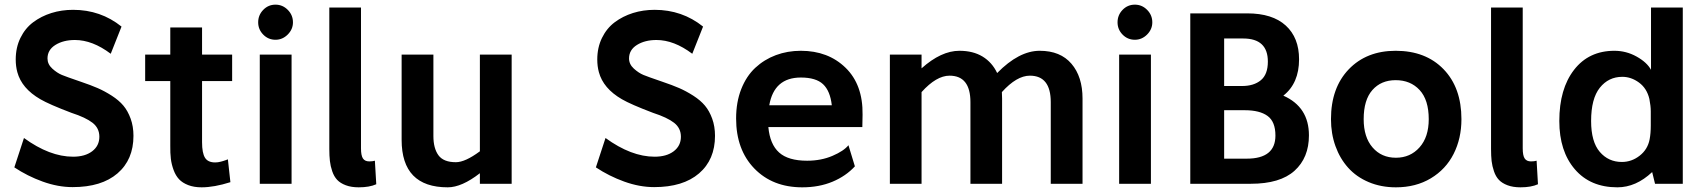

<svg xmlns="http://www.w3.org/2000/svg" viewBox="-20 -782 7253 817"><path d="M451.2 -553.2Q373.5 -611.8 298.8 -611.8Q249.5 -611.8 215.8 -590.8Q182.1 -569.8 182.1 -533.2Q182.1 -508.8 202.4 -490.2Q222.7 -471.7 243.4 -463.1Q264.2 -454.6 313 -438Q320.3 -435.5 324.2 -434.1Q366.2 -419.9 395.5 -407.2Q424.8 -394.5 455.6 -374.8Q486.3 -355 505.1 -332.5Q523.9 -310.1 535.9 -277.1Q547.9 -244.1 547.9 -204.1Q547.9 -102.5 480 -44.2Q412.1 14.2 289.1 14.2Q226.6 14.2 161.6 -9.3Q96.7 -32.7 41 -69.8L82 -194.8Q191.4 -115.2 291 -115.2Q341.8 -115.2 372.3 -138.4Q402.8 -161.6 402.8 -200.2Q402.8 -236.8 373.8 -259.5Q344.7 -282.2 284.2 -301.8Q189 -337.9 151.4 -359.9Q72.3 -405.8 53.7 -475.1Q46.9 -500 46.9 -528.8Q46.9 -579.6 66.9 -620.6Q86.9 -661.6 121.1 -687.3Q155.3 -712.9 198.7 -726.6Q242.2 -740.2 291 -740.2Q408.2 -740.2 497.1 -668.9Z M967.8 -437H839.8V-176.8Q839.8 -130.9 852.3 -110.8Q864.7 -90.8 895.5 -90.8Q901.4 -90.8 907.2 -91.6Q913.1 -92.3 919.2 -94Q925.3 -95.7 929 -96.7Q932.6 -97.7 939.9 -100.3Q947.3 -103 949.7 -104L960.4 -6.8Q891.1 15.1 837.9 15.1Q805.2 15.1 780.8 5.6Q756.3 -3.9 741.9 -19.3Q727.5 -34.7 718.8 -58.3Q710 -82 707 -106.4Q704.1 -130.9 704.6 -162.1V-437H597.7V-549.8H704.6V-665H839.8V-549.8H967.8Z M1152.3 -762.2Q1182.6 -762.2 1204.6 -740Q1226.6 -717.8 1226.6 -687Q1226.6 -657.2 1204.3 -635Q1182.1 -612.8 1152.3 -612.8Q1121.6 -612.8 1100.1 -634.8Q1078.6 -656.7 1078.6 -687Q1078.6 -717.8 1100.1 -740Q1121.6 -762.2 1152.3 -762.2ZM1220.7 0H1085.4V-549.8H1220.7Z M1516.1 -150.9Q1516.1 -120.1 1524.4 -107.7Q1532.7 -95.2 1551.3 -95.2Q1564.9 -95.2 1575.2 -98.1L1581.1 2Q1552.2 15.1 1506.3 15.1Q1474.6 15.1 1451.4 6.3Q1428.2 -2.4 1414.8 -16.6Q1401.4 -30.8 1393.8 -53Q1386.2 -75.2 1383.8 -96.9Q1381.3 -118.7 1381.3 -147.9V-750H1516.1Z M2022 -549.8H2157.2V0H2022V-44.9Q1944.8 15.1 1885.3 15.1Q1689 15.1 1689 -187V-549.8H1824.2V-203.1Q1824.2 -150.9 1845.7 -121.3Q1867.2 -91.8 1919.9 -91.8Q1959.5 -91.8 2022 -138.2Z M2925.8 -553.2Q2848.1 -611.8 2773.4 -611.8Q2724.1 -611.8 2690.4 -590.8Q2656.7 -569.8 2656.7 -533.2Q2656.7 -508.8 2677 -490.2Q2697.3 -471.7 2718 -463.1Q2738.8 -454.6 2787.6 -438Q2794.9 -435.5 2798.8 -434.1Q2840.8 -419.9 2870.1 -407.2Q2899.4 -394.5 2930.2 -374.8Q2960.9 -355 2979.7 -332.5Q2998.5 -310.1 3010.5 -277.1Q3022.5 -244.1 3022.5 -204.1Q3022.5 -102.5 2954.6 -44.2Q2886.7 14.2 2763.7 14.2Q2701.2 14.2 2636.2 -9.3Q2571.3 -32.7 2515.6 -69.8L2556.6 -194.8Q2666 -115.2 2765.6 -115.2Q2816.4 -115.2 2846.9 -138.4Q2877.4 -161.6 2877.4 -200.2Q2877.4 -236.8 2848.4 -259.5Q2819.3 -282.2 2758.8 -301.8Q2663.6 -337.9 2626 -359.9Q2546.9 -405.8 2528.3 -475.1Q2521.5 -500 2521.5 -528.8Q2521.5 -579.6 2541.5 -620.6Q2561.5 -661.6 2595.7 -687.3Q2629.9 -712.9 2673.3 -726.6Q2716.8 -740.2 2765.6 -740.2Q2882.8 -740.2 2971.7 -668.9Z M3387.7 -565.9Q3503.9 -565.9 3578.1 -493.7Q3652.3 -421.4 3650.4 -293.9L3649.4 -241.2H3249.5Q3256.3 -168 3295.2 -133.1Q3334 -98.1 3414.6 -98.1Q3474.1 -98.1 3522.5 -118.9Q3570.8 -139.6 3590.3 -164.1L3617.7 -74.2Q3579.6 -32.7 3522.5 -8.8Q3465.3 15.1 3393.6 15.1Q3267.6 15.1 3189.9 -64.9Q3112.3 -145 3112.3 -277.8Q3112.3 -347.2 3134 -402.6Q3155.8 -458 3193.8 -493.4Q3231.9 -528.8 3281.5 -547.4Q3331.1 -565.9 3387.7 -565.9ZM3387.7 -452.1Q3273.9 -452.1 3253.4 -334H3519.5Q3512.7 -395 3482.4 -423.6Q3452.1 -452.1 3387.7 -452.1Z M4404.3 -565.9Q4492.2 -565.9 4539.3 -510.7Q4586.4 -455.6 4586.4 -362.8V0H4451.2V-347.2Q4451.2 -460 4362.3 -460Q4306.2 -460 4243.2 -390.1Q4244.1 -381.3 4244.1 -362.8V0H4109.4V-347.2Q4109.4 -460 4020.5 -460Q3964.4 -460 3901.4 -390.1V0H3766.6V-549.8H3901.4V-491.2Q3984.9 -565.9 4062.5 -565.9Q4120.6 -565.9 4161.1 -541.3Q4201.7 -516.6 4223.1 -471.2Q4315.9 -565.9 4404.3 -565.9Z M4809.1 -762.2Q4839.4 -762.2 4861.3 -740Q4883.3 -717.8 4883.3 -687Q4883.3 -657.2 4861.1 -635Q4838.9 -612.8 4809.1 -612.8Q4778.3 -612.8 4756.8 -634.8Q4735.4 -656.7 4735.4 -687Q4735.4 -717.8 4756.8 -740Q4778.3 -762.2 4809.1 -762.2ZM4877.4 0H4742.2V-549.8H4877.4Z M5440.9 -375Q5549.8 -326.7 5549.8 -206.1Q5549.8 -110.8 5488.5 -55.4Q5427.2 0 5302.2 0H5044.9V-725.1H5287.1Q5394.5 -725.1 5451.2 -673.3Q5507.8 -621.6 5507.8 -529.8Q5507.8 -427.7 5440.9 -375ZM5375 -520Q5375 -618.2 5270 -618.2H5189V-416H5265.1Q5315.4 -416 5345.2 -440.7Q5375 -465.3 5375 -520ZM5285.2 -106.9Q5407.2 -106.9 5407.2 -205.1Q5407.2 -264.2 5373.8 -288.6Q5340.3 -313 5276.9 -313H5189V-106.9Z M5918.9 -565.9Q6046.9 -565.9 6122.8 -487.3Q6198.7 -408.7 6198.7 -274.9Q6198.7 -192.9 6165.5 -127.2Q6132.3 -61.5 6068.4 -23.2Q6004.4 15.1 5919.9 15.1Q5856.4 15.1 5804 -7.1Q5751.5 -29.3 5716.6 -68.4Q5681.6 -107.4 5662.6 -160.4Q5643.6 -213.4 5643.6 -274.9Q5643.6 -408.2 5719.2 -487.1Q5794.9 -565.9 5918.9 -565.9ZM5918.9 -440.9Q5856.9 -440.9 5819.8 -398.9Q5782.7 -356.9 5782.7 -274.9Q5782.7 -198.2 5820.6 -154.5Q5858.4 -110.8 5919.9 -110.8Q5981 -110.8 6020.3 -154.8Q6059.6 -198.7 6059.6 -274.9Q6059.6 -356.9 6020.8 -398.9Q5981.9 -440.9 5918.9 -440.9Z M6459.5 -150.9Q6459.5 -120.1 6467.8 -107.7Q6476.1 -95.2 6494.6 -95.2Q6508.3 -95.2 6518.6 -98.1L6524.4 2Q6495.6 15.1 6449.7 15.1Q6418 15.1 6394.8 6.3Q6371.6 -2.4 6358.2 -16.6Q6344.7 -30.8 6337.2 -53Q6329.6 -75.2 6327.1 -96.9Q6324.7 -118.7 6324.7 -147.9V-750H6459.5Z M7005.4 -750H7140.6V0H7022.5L7010.3 -49.8Q6941.4 15.1 6862.3 15.1Q6747.1 15.1 6681.2 -61.8Q6615.2 -138.7 6615.2 -267.1Q6615.2 -403.8 6678 -484.9Q6740.7 -565.9 6849.6 -565.9Q6899.9 -565.9 6944.1 -541.3Q6988.3 -516.6 7005.4 -484.9ZM6881.3 -92.8Q6922.9 -92.8 6957 -119.4Q6991.2 -146 6999.5 -189Q7004.4 -214.4 7004.4 -248V-308.1Q7004.4 -330.6 6998.5 -360.8Q6987.8 -406.2 6954.3 -430.7Q6920.9 -455.1 6883.3 -455.1Q6824.7 -455.1 6787.6 -408.7Q6750.5 -362.3 6750.5 -267.1Q6750.5 -178.7 6787.4 -135.7Q6824.2 -92.8 6881.3 -92.8Z"/></svg>

Font: Stilu SemiBold
Style: Regular
Weight: 600
Designer: Genilson Lima Santos
Foundry: Genilson Lima Santos
Version: Version 1.200;PS 001.200;hotconv 1.0.88;makeotf.lib2.5.64775